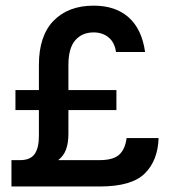

<svg xmlns="http://www.w3.org/2000/svg" viewBox="-20 -676 632 696"><path d="M21.5 0V-95.5H52.5Q89.5 -95.5 105.2 -117.2Q121 -139 121 -183.5V-277H36V-349.5H121V-440.5Q121 -546 174.2 -600.8Q227.5 -655.5 319.5 -655.5Q398.5 -655.5 446.2 -613.2Q494 -571 506 -487.5H400.5Q395.5 -522.5 373.5 -540.5Q351.5 -558.5 319.5 -558.5Q277.5 -558.5 252.8 -530Q228 -501.5 228 -440.5V-349.5H402V-277H228V-190.5Q228 -158 219.5 -134.5Q211 -111 191 -95.5H340.5Q390 -95.5 411.8 -115Q433.5 -134.5 439 -175.5H555Q552 -93 504.2 -46.5Q456.5 0 341.5 0Z"/></svg>

Font: Karla SemiBold
Style: Regular
Weight: 600
Designer: Jonathan Pinhorn
Version: Version 2.004; ttfautohint (v1.8.4.7-5d5b);gftools[0.9.33]